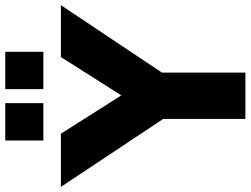

<svg xmlns="http://www.w3.org/2000/svg" viewBox="-173 -842 976 748"><g transform="rotate(-90 315.0 -468.0)"><path d="M225.6 -320.3 -39.1 -718.8H168L317.4 -483.4L466.8 -718.8H668.9L406.2 -325.2V0H225.6ZM341.8 -935.5H487.3V-787.1H341.8ZM141.6 -935.5H287.1V-787.1H141.6Z"/></g></svg>

Font: Min Sans Black
Style: Regular
Weight: 900
Designer: Jinseong-Kim, NotoSansCJK, Nunito
Foundry: Jinseong-Kim
Version: Version 1.000